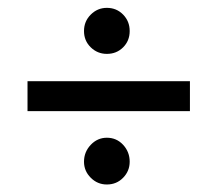

<svg xmlns="http://www.w3.org/2000/svg" viewBox="-20 -499 567 501"><path d="M475.6 -287.1V-209H51.8V-287.1ZM258.8 -17.6Q234.4 -17.6 216.8 -35.2Q199.2 -52.7 199.2 -77.1Q199.2 -102.5 216.8 -121.1Q234.4 -139.6 258.8 -139.6Q284.2 -139.6 301.3 -121.1Q318.4 -102.5 318.4 -77.1Q318.4 -52.7 301.3 -35.2Q284.2 -17.6 258.8 -17.6ZM258.8 -358.4Q234.4 -358.4 216.8 -375.5Q199.2 -392.6 199.2 -418Q199.2 -443.4 216.8 -460.9Q234.4 -478.5 258.8 -478.5Q284.2 -478.5 301.3 -460.9Q318.4 -443.4 318.4 -418Q318.4 -392.6 301.3 -375.5Q284.2 -358.4 258.8 -358.4Z"/></svg>

Font: Crimson Pro SemiBold
Style: Regular
Weight: 600
Designer: Jacques Le Bailly
Foundry: Baron von Fonthausen
Version: Version 1.003